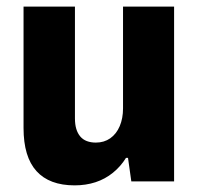

<svg xmlns="http://www.w3.org/2000/svg" viewBox="-20 -547 600 579"><path d="M205 12Q129 12 90 -31Q51 -74 51 -161V-527H206V-190Q206 -172 210 -158.5Q214 -145 222 -135.5Q230 -126 242 -121.5Q254 -117 269 -117Q294 -117 312.5 -130Q331 -143 341 -166.5Q351 -190 351 -220V-527H505V0H376L366 -71H360Q344 -45 320.5 -26Q297 -7 268 2.5Q239 12 205 12Z"/></svg>

Font: Archivo SemiCondensed ExtraBold
Style: Regular
Weight: 800
Width: 4
Designer: Hector Gatti
Foundry: Omnibus-Type
Version: Version 2.001